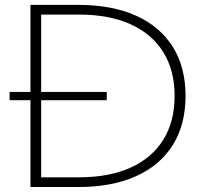

<svg xmlns="http://www.w3.org/2000/svg" viewBox="-20 -752 814 772"><path d="M102.5 0V-349.1H18.6V-382.3H102.5V-732.4H294.4Q430.2 -732.4 526.9 -689Q623.5 -645.5 674.8 -563.7Q726.1 -481.9 726.1 -366.2Q726.1 -251 674.8 -168.9Q623.5 -86.9 526.9 -43.5Q430.2 0 294.4 0ZM409.2 -349.1H145.5V-39.1H297.4Q418.9 -39.1 504.9 -77.9Q590.8 -116.7 636.5 -189.9Q682.1 -263.2 682.1 -366.2Q682.1 -469.2 636.5 -542.5Q590.8 -615.7 504.9 -654.5Q418.9 -693.4 297.4 -693.4H145.5V-382.3H409.2Z"/></svg>

Font: Kumbh Sans ExtraLight
Style: Regular
Weight: 250
Version: Version 1.005